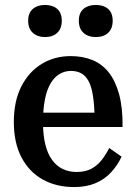

<svg xmlns="http://www.w3.org/2000/svg" viewBox="-20 -747 549 777"><path d="M230 -663Q230 -631 211.5 -614Q193 -597 162 -597Q132 -597 113 -614Q94 -631 94 -663Q94 -695 113 -711Q132 -727 162 -727Q193 -727 211.5 -711Q230 -695 230 -663ZM436 -663Q436 -631 417.5 -614Q399 -597 368 -597Q337 -597 318 -614Q299 -631 299 -663Q299 -695 318 -711Q337 -727 368 -727Q399 -727 417.5 -711Q436 -695 436 -663ZM154 -252Q154 -200 163.5 -162Q173 -124 191 -99.5Q209 -75 234 -63Q259 -51 290 -51Q325 -51 349.5 -64Q374 -77 391.5 -99.5Q409 -122 422 -148L472 -113Q455 -77 429 -49Q403 -21 366 -5.5Q329 10 280 10Q208 10 153 -20.5Q98 -51 67 -110Q36 -169 36 -253Q36 -338 66.5 -397.5Q97 -457 149 -488.5Q201 -520 266 -520Q315 -520 354 -504Q393 -488 420 -454Q447 -420 462 -365.5Q477 -311 476 -233H134V-291H386L363 -267Q362 -323 356 -360.5Q350 -398 338 -419.5Q326 -441 308.5 -450.5Q291 -460 267 -460Q242 -460 221 -447.5Q200 -435 185 -410Q170 -385 162 -345.5Q154 -306 154 -252Z"/></svg>

Font: Roboto Serif 28pt Condensed Medium
Style: Regular
Weight: 500
Width: 3
Designer: Greg Gazdowicz
Foundry: Commercial Type
Version: Version 1.008